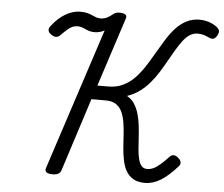

<svg xmlns="http://www.w3.org/2000/svg" viewBox="-61 -1005 1272 1092"><g transform="rotate(5 575.0 -459.0)"><path d="M805 17Q764 17 738 1.5Q712 -14 697.5 -39.5Q683 -65 676 -98.5Q669 -132 666 -169.5Q663 -207 661 -244Q659 -281 653.5 -314.5Q648 -348 636.5 -374Q625 -400 602.5 -415.5Q580 -431 544 -431H461L327 -14Q323 0 311 7Q299 14 276 14Q254 14 243.5 6.5Q233 -1 237 -16L502 -827Q488 -819 473.5 -815.5Q459 -812 446 -812Q430 -812 417 -815.5Q404 -819 393 -824.5Q382 -830 370.5 -833.5Q359 -837 347 -837Q331 -837 318 -831.5Q305 -826 290.5 -813.5Q276 -801 254 -779Q243 -767 230 -766.5Q217 -766 201 -777Q187 -786 184.5 -798.5Q182 -811 191 -822Q217 -857 245.5 -879Q274 -901 302 -911Q330 -921 354 -921Q378 -921 394 -917Q410 -913 423 -907Q436 -901 447 -897Q458 -893 472 -893Q493 -893 509.5 -901.5Q526 -910 539 -921Q548 -929 557 -932Q566 -935 577 -935Q600 -935 610.5 -928Q621 -921 616 -905L488 -511H549Q596 -511 633 -528.5Q670 -546 699.5 -576.5Q729 -607 753.5 -645Q778 -683 801 -723Q824 -763 847.5 -801Q871 -839 898 -869Q925 -899 959 -917Q993 -935 1036 -935Q1059 -935 1082 -928.5Q1105 -922 1127 -908Q1145 -896 1149 -884Q1153 -872 1143 -854Q1132 -836 1121 -833.5Q1110 -831 1090 -841Q1077 -847 1063.5 -851Q1050 -855 1031 -855Q1006 -855 985.5 -841.5Q965 -828 947 -804Q929 -780 911 -750Q893 -720 874.5 -686.5Q856 -653 835 -619.5Q814 -586 788.5 -556Q763 -526 731.5 -503Q700 -480 661 -467Q688 -452 704 -427Q720 -402 729 -370.5Q738 -339 742 -304.5Q746 -270 748 -235.5Q750 -201 752.5 -170Q755 -139 761 -115Q767 -91 778.5 -77Q790 -63 811 -63Q829 -63 846.5 -71Q864 -79 885 -97Q906 -115 931 -142Q941 -154 954.5 -154Q968 -154 981 -142Q994 -132 997 -119Q1000 -106 990 -95Q940 -38 895.5 -10.5Q851 17 805 17Z"/></g></svg>

Font: Playwrite DE LA
Style: Regular
Weight: 400
Designer: Veronika Burian, José Scaglione
Foundry: TypeTogether
Version: Version 1.002